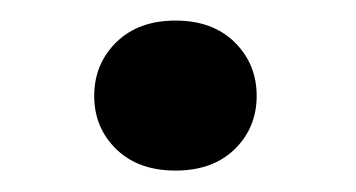

<svg xmlns="http://www.w3.org/2000/svg" viewBox="-20 -434 337 182"><path d="M69.3 -343.1Q69.3 -373.3 90.2 -393.9Q111.1 -414.5 146.4 -414.5Q181.6 -414.5 202.5 -393.9Q223.3 -373.3 223.3 -343.1Q223.3 -313 202.5 -292.6Q181.6 -272.3 146.4 -272.3Q111.1 -272.3 90.2 -292.6Q69.3 -313 69.3 -343.1Z"/></svg>

Font: Vazirmatn
Style: Regular
Weight: 400
Designer: Saber Rastikerdar
Foundry: Saber Rastikerdar
Version: Version 33.003;September 2, 2022;FontCreator 14.0.0.2862 64-